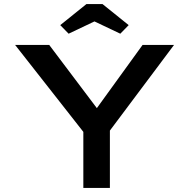

<svg xmlns="http://www.w3.org/2000/svg" viewBox="-20 -920 926 940"><path d="M388 0V-323L404 -254L54 -700H221L478 -359L432 -360L678 -700H832L510 -270L518 -331V0ZM316 -755 275 -797 403 -900H482L610 -797L569 -755L428 -822H457Z"/></svg>

Font: Lexend Peta Medium
Style: Regular
Weight: 500
Designer: Bonnie Shaver-Troup, Thomas Jockin
Foundry: Lexend
Version: Version 1.007